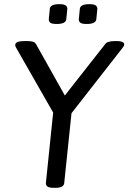

<svg xmlns="http://www.w3.org/2000/svg" viewBox="-20 -899 616 921"><path d="M531 -702H540Q552 -702 560 -700Q568 -698 572 -694.5Q576 -691 576 -686Q576 -682 573 -677Q570 -672 566 -667L323 -356L288 -20Q285 2 246 2H238Q216 2 208 -4Q200 -10 200 -20L235 -359L59 -667Q53 -676 53 -683Q53 -692 63 -697Q73 -702 100 -702H111Q127 -702 137.5 -699Q148 -696 153 -687L291 -441L485 -688Q491 -696 503.5 -699Q516 -702 531 -702ZM409 -879Q431 -879 439 -873Q447 -867 447 -857L442 -806Q439 -784 396 -784Q374 -784 366 -789.5Q358 -795 358 -806L363 -857Q364 -867 374.5 -873Q385 -879 409 -879ZM265 -879Q287 -879 295 -873Q303 -867 303 -857L298 -806Q295 -784 252 -784Q230 -784 222 -789.5Q214 -795 214 -806L219 -857Q220 -867 230.5 -873Q241 -879 265 -879Z"/></svg>

Font: Asap VF Beta
Style: Italic
Weight: 400
Italic angle: -6°
Designer: Pablo Cosgaya
Foundry: Pablo Cosgaya
Version: Version 1.007